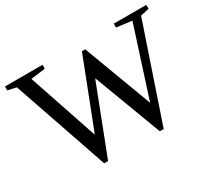

<svg xmlns="http://www.w3.org/2000/svg" viewBox="-132 -873 1207 1107"><g transform="rotate(-30 472.0 -320.0)"><path d="M670.9 15.1H645L475.1 -436L300.8 15.1H274.9L58.1 -616.2L1 -628.9V-654.8H251V-628.9L154.8 -616.2L310.5 -154.8L486.8 -608.9H508.8L678.7 -154.8L827.1 -616.2L725.1 -628.9V-654.8H941.9V-628.9L884.8 -616.2Z"/></g></svg>

Font: Times New Roman
Style: Regular
Weight: 400
Designer: Steve Matteson
Foundry: Ascender Corporation
Version: Version 2.00.3